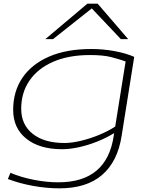

<svg xmlns="http://www.w3.org/2000/svg" viewBox="-20 -810 836 1050"><path d="M23 169 37 135Q93 159 163.5 173Q234 187 299 187Q565 187 602 -68L604 -82Q562 -56 512 -36Q462 -16 412 -5Q362 6 319 6Q196 6 124 -51.5Q52 -109 52 -209Q52 -310 102.5 -384.5Q153 -459 248.5 -500.5Q344 -542 480 -542Q544 -542 606.5 -530.5Q669 -519 714 -499L645 -66Q623 74 538 147Q453 220 305 220Q235 220 160.5 206.5Q86 193 23 169ZM667 -474Q633 -486 589 -497.5Q545 -509 472 -509Q355 -509 270.5 -472Q186 -435 141 -369Q96 -303 96 -215Q96 -128 159 -78Q222 -28 333 -28Q372 -28 422.5 -40Q473 -52 522.5 -72.5Q572 -93 610 -118ZM228 -596 458 -790H514L681 -596H641L482 -764L270 -596Z"/></svg>

Font: Georama ExtraExtended ExtraLight
Style: Italic
Weight: 200
Width: 8
Italic angle: -9°
Designer: Jean-Baptiste Levee
Foundry: Production Type
Version: Version 1.000